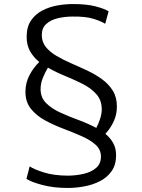

<svg xmlns="http://www.w3.org/2000/svg" viewBox="-20 -837 703 951"><path d="M555 -68Q555 -21 533 10.5Q511 42 475.2 60.2Q439.5 78.5 397.8 86.2Q356 94 316 94Q245 94 189.8 79.2Q134.5 64.5 111 49L127 -13Q146.5 1 197 17Q247.5 33 318 33Q359.5 32.5 396.5 23.5Q433.5 14.5 456.8 -6Q480 -26.5 480 -61Q480 -96.5 453 -120.5Q426 -144.5 383.5 -163Q341 -181.5 293 -199.8Q245 -218 202.5 -241.2Q160 -264.5 133 -298.2Q106 -332 106 -382Q106 -426.5 125.8 -464.2Q145.5 -502 174.5 -530Q146.5 -552.5 129.2 -582.8Q112 -613 112 -655Q112 -703.5 133.2 -735Q154.5 -766.5 188.8 -784.5Q223 -802.5 263 -809.8Q303 -817 341 -817Q409.5 -817 453.2 -805.5Q497 -794 518 -781L501 -719Q484.5 -730.5 445 -743.2Q405.5 -756 340 -755Q300.5 -755 265.5 -746.5Q230.5 -738 208.8 -718Q187 -698 187 -664Q187 -629 207.2 -604Q227.5 -579 260.5 -559.8Q293.5 -540.5 333.2 -523.2Q373 -506 412.8 -487.2Q452.5 -468.5 485.5 -444.5Q518.5 -420.5 538.8 -387.8Q559 -355 559 -309Q559 -270 543.2 -235.8Q527.5 -201.5 502 -174Q526 -154.5 540.5 -128.8Q555 -103 555 -68ZM181 -396Q181 -354 208 -326.8Q235 -299.5 277.5 -280Q320 -260.5 367.8 -243Q415.5 -225.5 457 -203.5Q468 -224.5 476 -249Q484 -273.5 484 -295Q484 -340 458.2 -369.5Q432.5 -399 391.8 -420Q351 -441 304.8 -459.8Q258.5 -478.5 217.5 -502Q204.5 -481 192.8 -452.5Q181 -424 181 -396Z"/></svg>

Font: Merriweather Sans Light
Style: Regular
Weight: 300
Designer: Eben Sorkin
Foundry: Eben Sorkin
Version: Version 2.001; ttfautohint (v1.8.3)